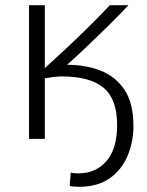

<svg xmlns="http://www.w3.org/2000/svg" viewBox="-20 -536 569 741"><path d="M284 185Q275 185 264 184Q253 183 249 181L253 130Q263 133 283 133Q350 133 391 85.5Q432 38 432 -53Q432 -154 379.5 -197.5Q327 -241 218 -241Q202 -241 184 -238.5Q166 -236 153 -234V0H92V-516H153V-273Q196 -312 243.5 -356.5Q291 -401 333 -443Q375 -485 404 -516H476Q439 -477 397.5 -436Q356 -395 315.5 -356.5Q275 -318 239 -286Q310 -286 368 -263.5Q426 -241 460.5 -189.5Q495 -138 495 -50Q495 11 472.5 65Q450 119 403.5 152Q357 185 284 185Z"/></svg>

Font: Ubuntu Sans Light
Style: Regular
Weight: 300
Designer: Dalton Maag Ltd
Foundry: Dalton Maag Ltd
Version: Version 1.006; ttfautohint (v1.8.4.7-5d5b)